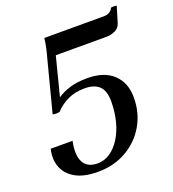

<svg xmlns="http://www.w3.org/2000/svg" viewBox="-135 -834 858 952"><g transform="rotate(-20 294.0 -358.0)"><path d="M558 -728Q573 -731 588 -728L563 -645Q556 -621 534 -610.5Q512 -600 489 -600H220L168 -397Q198 -417 236 -428.5Q274 -440 327 -440Q416 -440 464 -394.5Q512 -349 512 -272Q512 -190 474 -125Q436 -60 370 -22.5Q304 15 220 15Q145 15 100.5 -11Q56 -37 40.5 -80Q25 -123 38 -173H153Q138 -102 158 -63.5Q178 -25 233 -25Q268 -25 298.5 -45.5Q329 -66 352 -102.5Q375 -139 387.5 -187.5Q400 -236 400 -292Q400 -347 374.5 -372Q349 -397 296 -397Q247 -397 208 -378.5Q169 -360 142 -330Q124 -325 105 -330L175 -600Q182 -624 187.5 -649.5Q193 -675 196 -700H510Q545 -700 558 -728Z"/></g></svg>

Font: Poltawski Nowy
Style: Italic
Weight: 400
Italic angle: -12°
Designer: Adam Pótawski, Mateusz Machalski, Borys Kosmynka, Ania Wieluska
Foundry: Capitalics.wtf
Version: Version 1.001;gftools[0.9.25]